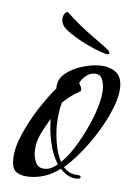

<svg xmlns="http://www.w3.org/2000/svg" viewBox="-41 -476 362 517"><g transform="rotate(5 140.0 -217.5)"><path d="M57 8Q35 8 22.5 -0.5Q10 -9 10 -34Q10 -65 26.5 -103Q43 -141 66 -176.5Q89 -212 109 -235V-237Q109 -261 128.5 -276.5Q148 -292 174 -299.5Q200 -307 219 -307Q245 -307 262.5 -295Q280 -283 280 -254Q280 -229 267 -196.5Q254 -164 233.5 -130.5Q213 -97 190 -69.5Q167 -42 148 -26Q163 -8 187 -8Q189 -8 192 -7Q195 -6 195 -4Q195 0 191.5 1Q188 2 185 2Q172 2 160.5 -4.5Q149 -11 140 -21Q103 8 57 8ZM139 -39Q161 -60 182.5 -97.5Q204 -135 219 -175.5Q234 -216 234 -246Q234 -258 229 -271Q224 -284 208 -284Q196 -284 185 -275Q174 -266 169 -255Q171 -252 173.5 -247Q176 -242 176 -238Q176 -234 174 -233Q161 -226 149.5 -217.5Q138 -209 127 -198Q123 -183 121 -167Q119 -151 119 -135Q119 -112 123.5 -86Q128 -60 139 -39ZM97 -17Q107 -17 115.5 -21.5Q124 -26 131 -32Q115 -57 108 -90Q101 -123 101 -152Q88 -131 77 -108.5Q66 -86 66 -60Q66 -45 72.5 -31Q79 -17 97 -17ZM237 -339Q236 -339 233.5 -339.5Q231 -340 228 -341Q203 -349 175 -363Q147 -377 126 -393Q109 -406 109 -422Q109 -430 112.5 -436Q116 -442 120 -443L124 -441Q153 -414 178.5 -395Q204 -376 233 -355Q243 -348 243 -343Q243 -339 237 -339Z"/></g></svg>

Font: Bonheur Royale
Style: Regular
Weight: 400
Designer: Robert E. Leuschke
Foundry: Robert E. Leuschke
Version: Version 1.010; ttfautohint (v1.8.3)